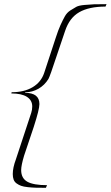

<svg xmlns="http://www.w3.org/2000/svg" viewBox="-20 -749 533 925"><path d="M201.2 155.8Q170.9 155.8 152.6 155.3Q134.3 154.8 113.8 152.6Q93.3 150.4 81.8 146.2Q70.3 142.1 60.1 134.8Q49.8 127.4 45.7 116.2Q41.5 105 41.5 89.4Q41.5 59.1 56.6 18.6L130.4 -205.1Q135.3 -219.7 135.3 -236.3Q135.3 -266.1 109.6 -282.5Q84 -298.8 34.7 -298.8L36.1 -304.7Q96.7 -304.7 137.5 -329.1Q178.2 -353.5 192.9 -397.9L249 -568.4Q260.3 -603.5 271.2 -627.7Q282.2 -651.9 292.2 -669.9Q302.2 -688 318.8 -698.7Q335.4 -709.5 347.7 -716.1Q359.9 -722.7 386.7 -725.1Q413.6 -727.5 432.9 -728.3Q452.1 -729 493.2 -729L488.3 -717.3Q409.2 -717.3 361.8 -690.2Q314.5 -663.1 293.5 -599.6L252.4 -478Q220.7 -381.3 213.4 -368.7Q194.8 -338.4 165.3 -321.5Q135.7 -304.7 101.6 -304.2L100.6 -301.8Q169.9 -301.8 169.9 -247.6Q169.9 -222.2 142.6 -137.7L96.2 0.5Q82 47.9 82 70.3Q82 109.9 111.8 126.5Q141.6 143.1 206.5 143.1Z"/></svg>

Font: Elstob ExtraLight
Style: Italic
Weight: 200
Italic angle: -20°
Designer: Peter S. Baker
Version: Version 1.015